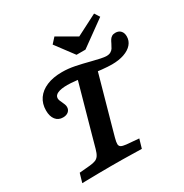

<svg xmlns="http://www.w3.org/2000/svg" viewBox="-176 -912 1009 1051"><g transform="rotate(-30 328.0 -386.0)"><path d="M70.1 -443.5Q70.1 -485.9 91.7 -517.1Q113.3 -548.2 153.7 -565.2Q194 -582.3 250.6 -582.3Q289.5 -582.3 329.7 -574.2Q369.9 -566.2 422 -552.6Q447.4 -546.1 470.6 -541.1Q493.9 -536.2 506.9 -536.2Q523 -536.2 533.4 -542.3Q543.9 -548.4 549.7 -557.3Q555.5 -566.3 562.8 -581.3Q569.3 -595.2 574.6 -603.4Q579.8 -611.5 588.6 -617.1Q597.3 -622.6 611.2 -622.6Q632.2 -622.6 644.1 -609.6Q656.1 -596.7 656.1 -574.4Q656.1 -546.4 638 -525.5Q620 -504.6 586.8 -493Q553.6 -481.4 509.2 -481.4Q485.7 -481.4 447.2 -485.2Q408.6 -489.1 366.4 -494.6Q329.7 -499.1 295 -502.7Q260.3 -506.4 241.2 -506.4Q200.5 -506.4 179.6 -496.9Q158.6 -487.5 158.6 -469.1Q158.6 -461.8 161.9 -453.5Q165.1 -445.3 169.1 -437.6Q172.8 -429.4 176.3 -420.7Q179.7 -411.9 179.7 -403.4Q179.7 -385.7 167 -374.8Q154.3 -363.9 132.8 -363.9Q103.5 -363.9 86.8 -385.1Q70.1 -406.2 70.1 -443.5ZM313.9 -533.9 430.7 -513.9 343.5 -201.6H221.2ZM43.2 0 59.7 -56.5 127.1 -62.5Q150.9 -64.9 163.9 -70.5Q176.9 -76.1 185.2 -88.6Q193.4 -101.1 200.3 -125.8L221.2 -201.6H343.5L322.5 -125.8Q315.7 -100.7 316.2 -88.6Q316.8 -76.5 326 -70.9Q335.2 -65.3 357.7 -62.8L436 -56.1L419.5 0.4Q388.9 -0.1 357.9 -0.9Q301.8 -2.4 224.3 -2.4H226.5H223.9Q159.7 -2.4 43.2 0ZM583.8 -739.8 423.8 -624.3H367.3L282.1 -738.1L312.7 -771.8L456.4 -688.6L387.7 -681.8L563.3 -771.8Z"/></g></svg>

Font: Playfair Micro SmCond SmLight
Style: Italic
Weight: 360
Width: 4
Italic angle: -15.6°
Designer: Claus Eggers Sørensen
Foundry: Claus Eggers Sørensen
Version: Version 2.203;Glyphs 3.3 (3326)